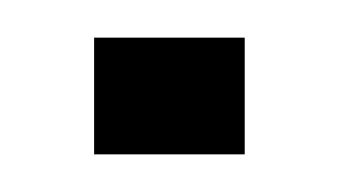

<svg xmlns="http://www.w3.org/2000/svg" viewBox="-20 -82 180 102"><path d="M30 0V-62H110V0Z"/></svg>

Font: Big Shoulders Stencil Display SC Thin
Style: Regular
Weight: 100
Designer: Patric King
Foundry: XO Type Co
Version: Version 2.001